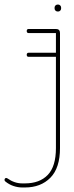

<svg xmlns="http://www.w3.org/2000/svg" viewBox="-62 -631 329 848"><path d="M64 -485Q60 -485 58 -487.5Q56 -490 56 -494Q56 -498 58 -500.5Q60 -503 64 -503H185Q203 -503 203 -485V23Q203 111 160.5 154Q118 197 48 197H36Q17 197 -2.5 190.5Q-22 184 -39 170Q-42 167 -42 164Q-42 160 -40 157.5Q-38 155 -34 155Q-33 155 -29 157Q2 179 36 179H48Q113 179 149 141.5Q185 104 185 23V-485ZM64 -380Q60 -380 58 -382.5Q56 -385 56 -389Q56 -393 58 -395.5Q60 -398 64 -398H194Q198 -398 200.5 -395.5Q203 -393 203 -389Q203 -385 200.5 -382.5Q198 -380 194 -380ZM179 -597Q179 -603 183 -607Q187 -611 194 -611Q200 -611 204 -607Q208 -603 208 -597V-594Q208 -588 204 -584Q200 -580 194 -580Q187 -580 183 -584Q179 -588 179 -594Z"/></svg>

Font: Libertine-Super Thin
Style: Regular
Weight: 100
Designer: Bastien Sozeau
Foundry: NBR — Bastien Sozeau
Version: Version 2.003;gftools[0.9.33]